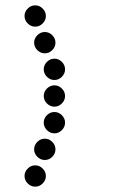

<svg xmlns="http://www.w3.org/2000/svg" viewBox="-20 -700 472 720"><path d="M84 -12Q72 -24 72 -40Q72 -56 84 -68Q96 -80 112 -80Q128 -80 140 -68Q152 -56 152 -40Q152 -24 140 -12Q128 0 112 0Q96 0 84 -12ZM120 -112Q108 -124 108 -140Q108 -156 120 -168Q132 -180 148 -180Q164 -180 176 -168Q188 -156 188 -140Q188 -124 176 -112Q164 -100 148 -100Q132 -100 120 -112ZM156 -212Q144 -224 144 -240Q144 -256 156 -268Q168 -280 184 -280Q200 -280 212 -268Q224 -256 224 -240Q224 -224 212 -212Q200 -200 184 -200Q168 -200 156 -212ZM156 -312Q144 -324 144 -340Q144 -356 156 -368Q168 -380 184 -380Q200 -380 212 -368Q224 -356 224 -340Q224 -324 212 -312Q200 -300 184 -300Q168 -300 156 -312ZM156 -412Q144 -424 144 -440Q144 -456 156 -468Q168 -480 184 -480Q200 -480 212 -468Q224 -456 224 -440Q224 -424 212 -412Q200 -400 184 -400Q168 -400 156 -412ZM120 -512Q108 -524 108 -540Q108 -556 120 -568Q132 -580 148 -580Q164 -580 176 -568Q188 -556 188 -540Q188 -524 176 -512Q164 -500 148 -500Q132 -500 120 -512ZM84 -612Q72 -624 72 -640Q72 -656 84 -668Q96 -680 112 -680Q128 -680 140 -668Q152 -656 152 -640Q152 -624 140 -612Q128 -600 112 -600Q96 -600 84 -612Z"/></svg>

Font: Dotrice Condensed
Style: Regular
Weight: 400
Width: 2
Monospace: yes
Designer: Paul Flo Williams
Foundry: His Deeds Are Dust
Version: Version 1.001